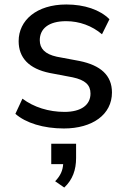

<svg xmlns="http://www.w3.org/2000/svg" viewBox="-20 -569 571 865"><path d="M267.6 9.8C397 9.8 484.4 -53.2 484.4 -152.3C484.4 -229.5 433.6 -274.9 337.9 -294.4L235.8 -313.5C182.1 -325.2 159.2 -350.6 159.2 -387.7C159.2 -439 198.2 -473.6 277.8 -473.6C337.9 -473.6 395 -452.6 439.5 -414.6L473.1 -482.4C430.2 -525.4 359.9 -548.8 278.8 -548.8C144.5 -548.8 64 -477.1 64 -383.8C64 -308.6 110.4 -259.3 204.1 -240.2L307.1 -220.7C364.3 -208.5 387.7 -186 387.7 -147.5C387.7 -96.2 345.7 -64.9 270.5 -64.9C199.7 -64.9 132.3 -85.9 81.1 -124.5L49.3 -56.2C95.7 -15.1 175.8 9.8 267.6 9.8ZM269.5 275.9C307.6 240.2 322.8 195.8 322.8 142.6V78.6H210.9V170.4H264.6C262.7 198.7 252.9 222.2 228.5 247.6Z"/></svg>

Font: Winston
Style: Regular
Weight: 400
Designer: Vernon Adams, Kim Jin-seong, David Berlow, Cristiano Sobral
Foundry: The Winston Project Authors
Version: Version 3.004